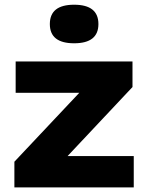

<svg xmlns="http://www.w3.org/2000/svg" viewBox="-20 -814 634 834"><path d="M42.5 0V-111.5L324.5 -411H48V-547H555.5V-436L273.5 -136H561V0ZM302 -626Q196.5 -626 196.5 -709.5Q196.5 -793.5 302 -793.5Q407.5 -793.5 407.5 -709.5Q407.5 -626 302 -626Z"/></svg>

Font: Encode Sans Exp
Style: Bold
Weight: 700
Width: 7
Designer: Multiple Designers
Foundry: Impallari Type
Version: Version 3.002; ttfautohint (v1.8.3) -l 8 -r 50 -G 200 -x 14 